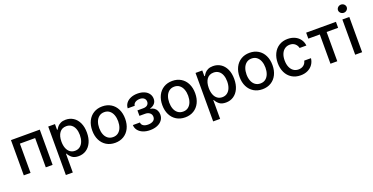

<svg xmlns="http://www.w3.org/2000/svg" viewBox="-28 -1625 5274 2715"><g transform="rotate(-20 2609.0 -267.5)"><path d="M63.5 -530.3H497.1V0H394.5V-440.4H165V0H63.5Z M624 -530.3H725.6V-444.3H734.4Q747.6 -468.3 764.2 -487.8Q780.8 -507.3 811.3 -522.2Q841.8 -537.1 886.7 -537.1Q951.2 -537.1 1001.7 -504.4Q1052.2 -471.7 1080.8 -409.9Q1109.4 -348.1 1109.4 -263.7Q1109.4 -179.7 1081.1 -117.7Q1052.7 -55.7 1002.4 -22.5Q952.1 10.7 887.7 10.7Q824.2 10.7 789.6 -16.8Q754.9 -44.4 734.4 -83H728.5V199.2H624ZM864.3 -78.1Q908.7 -78.1 940.2 -102.3Q971.7 -126.5 987.8 -168.9Q1003.9 -211.4 1003.9 -265.6Q1003.9 -318.8 988 -360.1Q972.2 -401.4 940.7 -424.8Q909.2 -448.2 864.3 -448.2Q797.9 -448.2 762.2 -399.2Q726.6 -350.1 726.6 -265.6Q726.6 -209.5 742.7 -167.2Q758.8 -125 789.8 -101.6Q820.8 -78.1 864.3 -78.1Z M1189.5 -262.7Q1189.5 -344.7 1220.2 -406.7Q1251 -468.8 1307.1 -502.9Q1363.3 -537.1 1437.5 -537.1Q1511.2 -537.1 1567.4 -502.9Q1623.5 -468.8 1654.1 -406.5Q1684.6 -344.2 1684.6 -262.7Q1684.6 -181.2 1654.1 -119.4Q1623.5 -57.6 1567.4 -23.4Q1511.2 10.7 1437.5 10.7Q1363.3 10.7 1307.1 -23.4Q1251 -57.6 1220.2 -119.4Q1189.5 -181.2 1189.5 -262.7ZM1579.1 -262.7Q1579.1 -314.9 1563.2 -357.7Q1547.4 -400.4 1515.4 -425.8Q1483.4 -451.2 1437.5 -451.2Q1390.6 -451.2 1358.2 -425.8Q1325.7 -400.4 1309.8 -357.7Q1293.9 -314.9 1293.9 -262.7Q1293.9 -210.4 1309.8 -168.2Q1325.7 -126 1358.2 -101.1Q1390.6 -76.2 1437.5 -76.2Q1483.9 -76.2 1515.6 -101.1Q1547.4 -126 1563.2 -168.2Q1579.1 -210.4 1579.1 -262.7Z M1961.9 -73.2Q2009.3 -73.2 2039.3 -93Q2069.3 -112.8 2069.3 -151.4Q2069.3 -187.5 2043 -209.5Q2016.6 -231.4 1973.6 -231.4H1887.7V-313.5H1973.6Q2015.6 -313.5 2037.6 -332.5Q2059.6 -351.6 2059.6 -382.8Q2059.6 -415.5 2036.4 -435.3Q2013.2 -455.1 1972.7 -455.1Q1945.3 -455.1 1922.9 -446.3Q1900.4 -437.5 1887.5 -422.1Q1874.5 -406.7 1874 -387.7H1768.6Q1769.5 -431.6 1795.4 -465.6Q1821.3 -499.5 1866.2 -518.3Q1911.1 -537.1 1967.8 -537.1Q2025.9 -537.1 2069.6 -518.3Q2113.3 -499.5 2136.7 -465.8Q2160.2 -432.1 2160.2 -388.7Q2160.2 -346.7 2135 -318.1Q2109.9 -289.6 2066.4 -277.3V-271.5Q2096.7 -269.5 2120.8 -252.9Q2145 -236.3 2158.4 -208.7Q2171.9 -181.2 2171.9 -147.5Q2171.9 -99.6 2145 -63.7Q2118.2 -27.8 2070.8 -8.5Q2023.4 10.7 1962.9 10.7Q1904.3 10.7 1857.9 -7.8Q1811.5 -26.4 1784.4 -60.8Q1757.3 -95.2 1755.9 -140.6H1862.3Q1863.8 -108.4 1890.6 -90.8Q1917.5 -73.2 1961.9 -73.2Z M2243.2 -262.7Q2243.2 -344.7 2273.9 -406.7Q2304.7 -468.8 2360.8 -502.9Q2417 -537.1 2491.2 -537.1Q2564.9 -537.1 2621.1 -502.9Q2677.2 -468.8 2707.8 -406.5Q2738.3 -344.2 2738.3 -262.7Q2738.3 -181.2 2707.8 -119.4Q2677.2 -57.6 2621.1 -23.4Q2564.9 10.7 2491.2 10.7Q2417 10.7 2360.8 -23.4Q2304.7 -57.6 2273.9 -119.4Q2243.2 -181.2 2243.2 -262.7ZM2632.8 -262.7Q2632.8 -314.9 2616.9 -357.7Q2601.1 -400.4 2569.1 -425.8Q2537.1 -451.2 2491.2 -451.2Q2444.3 -451.2 2411.9 -425.8Q2379.4 -400.4 2363.5 -357.7Q2347.7 -314.9 2347.7 -262.7Q2347.7 -210.4 2363.5 -168.2Q2379.4 -126 2411.9 -101.1Q2444.3 -76.2 2491.2 -76.2Q2537.6 -76.2 2569.3 -101.1Q2601.1 -126 2616.9 -168.2Q2632.8 -210.4 2632.8 -262.7Z M2840.8 -530.3H2942.4V-444.3H2951.2Q2964.4 -468.3 2981 -487.8Q2997.6 -507.3 3028.1 -522.2Q3058.6 -537.1 3103.5 -537.1Q3168 -537.1 3218.5 -504.4Q3269 -471.7 3297.6 -409.9Q3326.2 -348.1 3326.2 -263.7Q3326.2 -179.7 3297.9 -117.7Q3269.5 -55.7 3219.2 -22.5Q3168.9 10.7 3104.5 10.7Q3041 10.7 3006.3 -16.8Q2971.7 -44.4 2951.2 -83H2945.3V199.2H2840.8ZM3081.1 -78.1Q3125.5 -78.1 3157 -102.3Q3188.5 -126.5 3204.6 -168.9Q3220.7 -211.4 3220.7 -265.6Q3220.7 -318.8 3204.8 -360.1Q3189 -401.4 3157.5 -424.8Q3126 -448.2 3081.1 -448.2Q3014.6 -448.2 2979 -399.2Q2943.4 -350.1 2943.4 -265.6Q2943.4 -209.5 2959.5 -167.2Q2975.6 -125 3006.6 -101.6Q3037.6 -78.1 3081.1 -78.1Z M3406.2 -262.7Q3406.2 -344.7 3437 -406.7Q3467.8 -468.8 3523.9 -502.9Q3580.1 -537.1 3654.3 -537.1Q3728 -537.1 3784.2 -502.9Q3840.3 -468.8 3870.8 -406.5Q3901.4 -344.2 3901.4 -262.7Q3901.4 -181.2 3870.8 -119.4Q3840.3 -57.6 3784.2 -23.4Q3728 10.7 3654.3 10.7Q3580.1 10.7 3523.9 -23.4Q3467.8 -57.6 3437 -119.4Q3406.2 -181.2 3406.2 -262.7ZM3795.9 -262.7Q3795.9 -314.9 3780 -357.7Q3764.2 -400.4 3732.2 -425.8Q3700.2 -451.2 3654.3 -451.2Q3607.4 -451.2 3575 -425.8Q3542.5 -400.4 3526.6 -357.7Q3510.7 -314.9 3510.7 -262.7Q3510.7 -210.4 3526.6 -168.2Q3542.5 -126 3575 -101.1Q3607.4 -76.2 3654.3 -76.2Q3700.7 -76.2 3732.4 -101.1Q3764.2 -126 3780 -168.2Q3795.9 -210.4 3795.9 -262.7Z M3980.5 -262.7Q3980.5 -343.3 4011 -405.5Q4041.5 -467.8 4097.2 -502.4Q4152.8 -537.1 4226.6 -537.1Q4286.6 -537.1 4334.5 -514.9Q4382.3 -492.7 4411.6 -452.1Q4440.9 -411.6 4446.3 -358.4H4344.7Q4335.9 -397.9 4305.7 -424.1Q4275.4 -450.2 4228.5 -450.2Q4185.5 -450.2 4153.1 -427.7Q4120.6 -405.3 4102.8 -363.5Q4085 -321.8 4085 -265.6Q4085 -208 4102.8 -165.8Q4120.6 -123.5 4152.8 -100.8Q4185.1 -78.1 4228.5 -78.1Q4272.9 -78.1 4304.2 -101.8Q4335.4 -125.5 4344.7 -168H4446.3Q4440.4 -116.2 4412.4 -75.7Q4384.3 -35.2 4336.9 -12.2Q4289.6 10.7 4228.5 10.7Q4152.8 10.7 4096.7 -24.2Q4040.5 -59.1 4010.5 -121.1Q3980.5 -183.1 3980.5 -262.7Z M4505.4 -530.3H4953.6V-440.4H4780.8V0H4678.2V-440.4H4505.4Z M5050.3 -530.3H5154.8V0H5050.3ZM5036.6 -673.8Q5036.6 -690.4 5045.7 -704.6Q5054.7 -718.8 5070.1 -727.1Q5085.4 -735.4 5103 -735.4Q5120.6 -735.4 5135.5 -727.1Q5150.4 -718.8 5159.4 -704.6Q5168.5 -690.4 5168.5 -673.8Q5168.5 -657.2 5159.4 -643.1Q5150.4 -628.9 5135.5 -620.6Q5120.6 -612.3 5103 -612.3Q5085.4 -612.3 5070.1 -620.6Q5054.7 -628.9 5045.7 -643.1Q5036.6 -657.2 5036.6 -673.8Z"/></g></svg>

Font: Pretendard Medium
Style: Regular
Weight: 500
Designer: Base glyphs from Inter by Rasmus Andersson; Hangeul glyphs from Noto Sans CJK(Source Han Sans) by Jang Soo-young and Kan
Foundry: Kil Hyung-jin
Version: Version 1.309